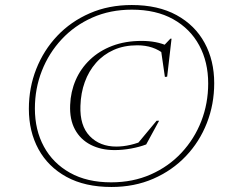

<svg xmlns="http://www.w3.org/2000/svg" viewBox="-20 -735 904 765"><path d="M443.5 -151Q470.5 -151 500 -157.8Q529.5 -164.5 555.5 -177L522.5 -156L604 -254H614L562.5 -159.5Q536.5 -149.5 502.5 -143.2Q468.5 -137 436.5 -137Q382.5 -137 341.5 -158Q300.5 -179 278.8 -219Q257 -259 259.5 -317Q261.5 -369.5 281.5 -415.8Q301.5 -462 338.5 -497.2Q375.5 -532.5 427.2 -552.2Q479 -572 544 -572Q574 -572 600 -567Q626 -562 649 -551.5H631L659 -581H663.5L646 -429.5L637 -428.5L620 -545.5L638 -516.5Q613.5 -536.5 586.5 -545.5Q559.5 -554.5 527 -554.5Q474 -554.5 432.8 -536Q391.5 -517.5 362.5 -484.5Q333.5 -451.5 317.8 -408Q302 -364.5 300.5 -313.5Q297.5 -234 337.8 -192.5Q378 -151 443.5 -151ZM423 -8.5Q509.5 -8.5 580.8 -40Q652 -71.5 703.2 -126.5Q754.5 -181.5 782 -252.2Q809.5 -323 809.5 -402.5Q809.5 -488 773.8 -554.2Q738 -620.5 670 -658.5Q602 -696.5 505.5 -696.5Q419 -696.5 348 -665Q277 -633.5 225.8 -578.5Q174.5 -523.5 146.8 -452.8Q119 -382 119 -302.5Q119 -217 155 -150.8Q191 -84.5 259 -46.5Q327 -8.5 423 -8.5ZM505 -715Q610 -715 683.5 -674.8Q757 -634.5 795.2 -564.2Q833.5 -494 833.5 -403.5Q833.5 -319.5 804.2 -244.8Q775 -170 720.5 -112.8Q666 -55.5 590.8 -22.8Q515.5 10 424 10Q318.5 10 245 -30.2Q171.5 -70.5 133.2 -140.8Q95 -211 95 -301.5Q95 -385.5 124.5 -460.2Q154 -535 208.2 -592.2Q262.5 -649.5 337.8 -682.2Q413 -715 505 -715Z"/></svg>

Font: Newsreader 60pt ExtraLight
Style: Italic
Weight: 250
Italic angle: -17°
Designer: Hugues Gentile
Foundry: Production Type
Version: Version 1.003